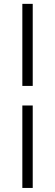

<svg xmlns="http://www.w3.org/2000/svg" viewBox="-20 -730 278 971"><path d="M145.5 -295.5H93V-710.5H145.5ZM145.5 220.5H93V-196.5H145.5Z"/></svg>

Font: Anek Tamil Medium Light
Style: Regular
Weight: 300
Version: Version 1.003